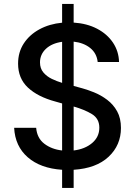

<svg xmlns="http://www.w3.org/2000/svg" viewBox="-20 -851 686 975"><path d="M295.4 103.5V11.2Q185.5 3.9 121.1 -52.2Q56.6 -108.4 51.8 -202.1H163.6Q168 -149.4 205.1 -121.1Q242.2 -92.8 295.4 -86.9V-325.7L261.2 -335.4Q171.9 -359.4 121.8 -406.2Q71.8 -453.1 71.8 -527.8Q71.8 -585.9 100.8 -630.4Q129.9 -674.8 180.2 -702.1Q230.5 -729.5 295.4 -735.8V-831.1H354V-736.3Q421.9 -731.9 473.1 -705.1Q524.4 -678.2 553.7 -634.5Q583 -590.8 584.5 -536.1H476.1Q471.2 -580.6 438.2 -607.2Q405.3 -633.8 354 -639.6V-414.6L384.8 -406.2Q419.4 -397.5 456.3 -382.6Q493.2 -367.7 524.4 -344Q555.7 -320.3 575 -285.4Q594.2 -250.5 594.2 -201.2Q594.2 -113.8 531.5 -54.9Q468.8 3.9 354 11.2V103.5ZM354 -86.9Q411.6 -93.8 448 -124.8Q484.4 -155.8 484.4 -202.6Q484.4 -248.5 447 -271.5Q409.7 -294.4 354 -310.1ZM295.4 -430.2V-638.7Q243.2 -631.3 213.1 -603Q183.1 -574.7 183.1 -534.2Q183.1 -503.4 200.2 -483.2Q217.3 -462.9 243.2 -450.4Q269 -438 295.4 -430.2Z"/></svg>

Font: Inter Medium
Style: Regular
Weight: 500
Designer: Rasmus Andersson
Foundry: rsms
Version: Version 4.001;git-9221beed3